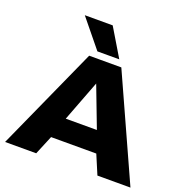

<svg xmlns="http://www.w3.org/2000/svg" viewBox="-160 -1083 1187 1229"><g transform="rotate(20 434.0 -468.5)"><path d="M7 0 324 -703H543L861 0H636L581 -130H273L219 0ZM321 -273H533L427 -551ZM364 -747 209 -937H399L513 -747Z"/></g></svg>

Font: Georama Extended
Style: Bold
Weight: 700
Width: 7
Designer: Jean-Baptiste Levee
Foundry: Production Type
Version: Version 1.000